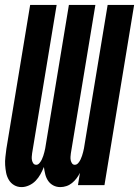

<svg xmlns="http://www.w3.org/2000/svg" viewBox="-20 -755 567 783"><path d="M68 8Q51 8 37.5 0Q24 -8 16 -21.5Q8 -35 5 -50.5Q2 -66 1 -82Q0 -98 2 -115Q4 -132 6 -148L103 -735H211L111 -130Q110 -123 109.5 -115.5Q109 -108 110.5 -101Q112 -94 116 -88.5Q120 -83 128 -83Q135 -83 141 -90Q147 -97 150.5 -104.5Q154 -112 156.5 -119.5Q159 -127 161 -135Q163 -143 164.5 -150.5Q166 -158 167 -166L261 -735H369L269 -130Q268 -123 267.5 -115.5Q267 -108 268.5 -101Q270 -94 274 -88.5Q278 -83 285 -83Q293 -83 299 -90Q305 -97 308.5 -104.5Q312 -112 314.5 -119.5Q317 -127 319 -135Q321 -143 322.5 -150.5Q324 -158 325 -166L419 -735H527L406 0H298L306 -50Q300 -38 292 -27.5Q284 -17 273.5 -8.5Q263 0 250.5 4Q238 8 226 8Q210 8 197 1Q184 -6 176 -18Q168 -30 164.5 -44.5Q161 -59 159 -74Q153 -59 145 -44.5Q137 -30 125.5 -18Q114 -6 98.5 1Q83 8 68 8Z"/></svg>

Font: Iosevka Curly XBdObl
Style: Regular
Weight: 800
Italic angle: -9°
Monospace: yes
Designer: Belleve Invis
Foundry: Belleve Invis
Version: Version 11.1.0; ttfautohint (v1.8.3)